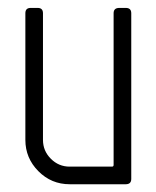

<svg xmlns="http://www.w3.org/2000/svg" viewBox="-20 -475 403 495"><path d="M90.8 -114.3Q90.8 -85.9 111.1 -65.7Q131.3 -45.4 159.7 -45.4H268.6Q272.9 -45.4 272.9 -49.8V-440.9Q272.9 -454.6 287.6 -454.6H304.2Q318.4 -454.6 318.4 -440.9V-13.7Q318.4 0 304.2 0H159.7Q112.3 0 78.9 -33.7Q45.4 -67.4 45.4 -114.3V-440.9Q45.4 -454.6 59.1 -454.6H77.1Q90.8 -454.6 90.8 -440.9Z"/></svg>

Font: GOSTRUS
Style: type A
Weight: 200
Designer: Юрий и Татьяна Кривогуз
Version: Version 01.0